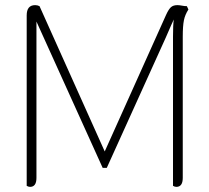

<svg xmlns="http://www.w3.org/2000/svg" viewBox="-20 -724 816 748"><path d="M714 -687Q701 -667 696.5 -645Q692 -623 692 -581V-31Q692 4 667 4Q661 4 654 0V-581Q654 -628 657 -648Q651 -636 626 -578L396 -70H380L122 -640V-31Q122 4 97 4Q91 4 84 0V-664Q84 -704 117 -704Q126 -704 134 -700L388 -134L627 -666Q637 -688 646 -696Q655 -704 671 -704Q679 -704 689 -702Q699 -700 708 -700Z"/></svg>

Font: Thasadith
Style: Regular
Weight: 400
Designer: Cadson Demak Co.,Ltd.
Foundry: Cadson Demak Co.,Ltd.
Version: Version 1.000; ttfautohint (v1.6)